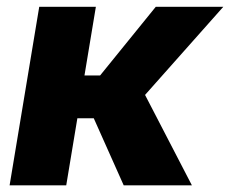

<svg xmlns="http://www.w3.org/2000/svg" viewBox="-20 -556 690 576"><path d="M267.6 -535.6 178.7 0H8.8L97.7 -535.6ZM649.9 -535.6 353 -201.2H178.2L194.3 -329.6H280.3L447.3 -535.6ZM351.1 0 257.8 -209 407.2 -286.6 555.7 0Z"/></svg>

Font: Inter 20pt ExtraBold
Style: Italic
Weight: 800
Italic angle: -9.3988°
Version: Version 4.001;git-66647c0bb